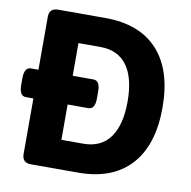

<svg xmlns="http://www.w3.org/2000/svg" viewBox="-79 -778 852 856"><g transform="rotate(10 347.5 -350.0)"><path d="M116 0Q76 0 76 -40V-291H42Q12 -291 12 -341V-371Q12 -421 42 -421H76V-660Q76 -700 116 -700H330Q485 -700 567.5 -610Q650 -520 650 -350Q650 -181 567.5 -90.5Q485 0 330 0ZM231 -131H330Q410 -131 451 -187.5Q492 -244 492 -350Q492 -457 451 -513Q410 -569 330 -569H231V-421H325Q355 -421 355 -371V-341Q355 -291 325 -291H231Z"/></g></svg>

Font: Asap
Style: Bold
Weight: 700
Designer: Pablo Cosgaya
Foundry: Omnibus-Type
Version: Version 3.001; ttfautohint (v1.8.3)